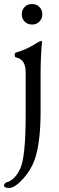

<svg xmlns="http://www.w3.org/2000/svg" viewBox="-55 -634 288 941"><path d="M144 -274.9V-90.8Q144 69.3 113.8 151.9Q94.7 202.6 55.7 245.1Q16.1 287.1 -9.3 287.1Q-34.7 287.1 -35.2 276.4Q-35.2 265.6 -23.9 259.8Q17.1 250 43.9 192.9Q70.8 135.7 70.8 -68.8V-278.8Q70.8 -342.8 24.9 -352.1Q17.1 -353.5 17.1 -364.3Q17.1 -375 23.9 -377Q72.8 -389.2 126 -423.8Q150.9 -439 150.9 -429.2Q144 -356.9 144 -274.9ZM138.2 -599.6Q152.3 -585.9 152.3 -564Q152.3 -542 137.7 -527.8Q124 -513.7 102.1 -513.7Q80.1 -513.7 65.9 -528.3Q51.8 -542 51.8 -564Q51.8 -585.9 65.9 -600.1Q80.1 -614.3 102.1 -614.3Q124 -614.3 138.2 -599.6Z"/></svg>

Font: EBGaramond
Style: Regular
Weight: 400
Version: Version 000.012g